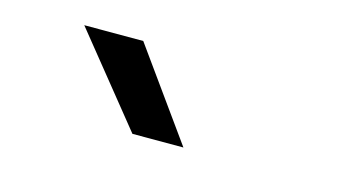

<svg xmlns="http://www.w3.org/2000/svg" viewBox="-38 -907 676 382"><g transform="rotate(15 300.0 -716.0)"><path d="M247.5 -624 99 -808H220.5L352.5 -624Z"/></g></svg>

Font: Encode Sans Expanded Medium
Style: Regular
Weight: 500
Width: 7
Designer: Multiple Designers
Foundry: Impallari Type
Version: Version 3.000; ttfautohint (v1.8.3) -l 8 -r 50 -G 200 -x 14 